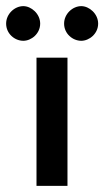

<svg xmlns="http://www.w3.org/2000/svg" viewBox="-40 -606 340 626"><path d="M-20 -529C-20 -496 8 -473 36 -473C62 -473 91 -496 91 -529C91 -561 62 -586 36 -586C8 -586 -20 -561 -20 -529ZM169 -529C169 -496 197 -473 225 -473C251 -473 280 -496 280 -529C280 -561 251 -586 225 -586C197 -586 169 -561 169 -529ZM79 -418V0H180V-418Z"/></svg>

Font: Reem Kufi
Style: Regular
Weight: 400
Designer: Khaled Hosny
Version: Version 0.007